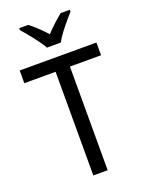

<svg xmlns="http://www.w3.org/2000/svg" viewBox="-172 -1025 836 1107"><g transform="rotate(-20 246.0 -472.0)"><path d="M203 -784H288C311 -829 366 -893 401 -932V-944H345C311 -916 280 -888 245 -851C213 -886 177 -921 146 -944H91V-932C127 -890 179 -828 203 -784ZM290 0V-636H481V-714H10V-636H202V0Z"/></g></svg>

Font: Noto Sans Bengali SemiCondensed
Style: Regular
Weight: 400
Width: 4
Designer: Jelle Bosma - Monotype Design Team
Foundry: Monotype Imaging Inc.
Version: Version 2.003